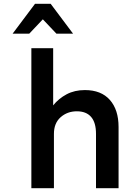

<svg xmlns="http://www.w3.org/2000/svg" viewBox="-20 -984 720 1004"><path d="M424 -513Q370 -513 328.5 -491Q287 -469 258 -433V-732H144V0H262V-284Q262 -340 297 -371Q332 -402 382 -402Q431 -402 456.5 -372.5Q482 -343 482 -284V0H600V-320Q600 -410 554.5 -461.5Q509 -513 424 -513ZM245 -964H163L46 -808H133L204 -883L275 -808H362Z"/></svg>

Font: Geom Medium
Style: Bold
Weight: 500
Version: Version 1.102